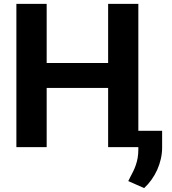

<svg xmlns="http://www.w3.org/2000/svg" viewBox="-20 -747 871 975"><path d="M217 -727.3V-427.2H529.1V-727.3H682.5V-82.7H803.3V2.1Q803.3 31.2 796.7 60.2Q790.1 89.1 778.1 115.8Q766 142.4 749.1 166Q732.2 189.6 712 208.1L631.4 172.6Q633.9 167.6 636.4 162.6Q638.8 157.7 641.3 152.7Q649.1 138.1 656.6 122.9Q664.1 107.6 669.9 90.6Q675.8 73.5 679.2 54Q682.5 34.4 682.5 11V0H529.1V-300.4H217V0H63.2V-727.3Z"/></svg>

Font: Cannonade
Style: Bold
Weight: 700
Designer: Rasmus Andersson
Foundry: rsms
Version: Version 3.012;git-f93a4a705